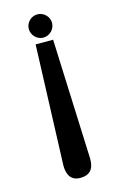

<svg xmlns="http://www.w3.org/2000/svg" viewBox="-112 -758 497 806"><g transform="rotate(-15 137.0 -355.0)"><path d="M78 -69C78 -44 83 0 134 0C191 0 194 -44 194 -68L173 -590H97ZM136 -609C164 -609 187 -632 187 -660C187 -687 164 -710 136 -710C109 -710 86 -687 86 -660C86 -632 109 -609 136 -609Z"/></g></svg>

Font: Advent Pro
Style: Bold
Weight: 700
Designer: Andreas Kalpakidis
Foundry: Andreas Kalpakidis
Version: Version 2.002 2008